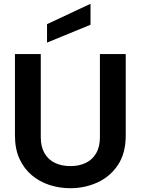

<svg xmlns="http://www.w3.org/2000/svg" viewBox="-20 -985 742 1012"><path d="M351 7Q293.5 7 240.9 -10Q188.4 -27 147.4 -61.6Q106.3 -96.1 82.6 -148.1Q58.8 -200.2 58.8 -270.7V-700H194.9V-261.6Q194.9 -211.2 214.8 -177.1Q234.7 -142.9 270.2 -126.2Q305.6 -109.5 351 -109.5Q396.4 -109.5 431.6 -126.2Q466.8 -142.9 486.7 -177.1Q506.6 -211.2 506.6 -261.6V-700H642.7V-270.7Q642.7 -177.1 601.7 -115.6Q560.6 -54.1 494.1 -23.5Q427.6 7 351 7ZM227.9 -760.5V-857.8L457.1 -964.9V-854.5Z"/></svg>

Font: Envelope Sans Variable
Style: Regular
Weight: 500
Designer: Andreas Rasmussen / Norman Anderson
Foundry: mail.de GmbH
Version: Version 1.150